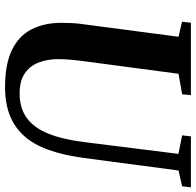

<svg xmlns="http://www.w3.org/2000/svg" viewBox="-28 -756 793 778"><g transform="rotate(90 369.0 -366.5)"><path d="M670.5 -693 619 -306Q608 -224.5 586.2 -164.8Q564.5 -105 529.8 -66.5Q495 -28 446.2 -9Q397.5 10 332.5 10Q239.5 10 182.2 -17.8Q125 -45.5 98.8 -96.5Q72.5 -147.5 72 -215.5Q72 -234 72.8 -253.8Q73.5 -273.5 76 -294.5L128.5 -693L67.5 -707L71.5 -743H365L361.5 -707.5L278.5 -693L226.5 -302Q223 -274.5 221 -249.5Q219 -224.5 219 -204Q219.5 -160.5 233.2 -125.2Q247 -90 277.5 -69.5Q308 -49 358 -49Q417.5 -49 457.2 -77.8Q497 -106.5 520.8 -164.8Q544.5 -223 555.5 -312.5L603 -692.5L528 -707.5L532 -743H738.5L734.5 -707.5Z"/></g></svg>

Font: Merriweather 72pt
Style: Bold Italic
Weight: 700
Italic angle: -7.8°
Version: Version 2.101